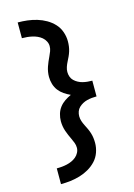

<svg xmlns="http://www.w3.org/2000/svg" viewBox="-144 -905 787 1131"><g transform="rotate(-15 250.0 -340.0)"><path d="M82 153V57Q98 57 113.5 55.5Q129 54 144.5 50.5Q160 47 174.5 40.5Q189 34 201 24Q213 14 220.5 -0.5Q228 -15 228 -30Q228 -46 222.5 -60.5Q217 -75 210.5 -88.5Q204 -102 198 -116Q192 -130 187 -144.5Q182 -159 179.5 -174.5Q177 -190 177 -205Q177 -227 183.5 -249Q190 -271 203.5 -288.5Q217 -306 235.5 -318.5Q254 -331 274 -340Q254 -349 235.5 -361.5Q217 -374 203.5 -391.5Q190 -409 183.5 -431Q177 -453 177 -475Q177 -490 179.5 -505.5Q182 -521 187 -535.5Q192 -550 198 -564Q204 -578 210.5 -591.5Q217 -605 222.5 -619.5Q228 -634 228 -650Q228 -665 220.5 -679.5Q213 -694 201 -704Q189 -714 174.5 -720.5Q160 -727 144.5 -730.5Q129 -734 113.5 -735.5Q98 -737 82 -737V-833Q112 -833 141 -829.5Q170 -826 198.5 -817.5Q227 -809 253 -794Q279 -779 299 -757.5Q319 -736 329 -707.5Q339 -679 339 -650Q339 -634 337 -619Q335 -604 330.5 -589.5Q326 -575 319.5 -561Q313 -547 306 -533.5Q299 -520 294 -505Q289 -490 289 -475Q289 -460 294 -446Q299 -432 309.5 -422Q320 -412 333 -405Q346 -398 360 -394.5Q374 -391 388.5 -389.5Q403 -388 418 -388V-364V-292Q403 -292 388.5 -290.5Q374 -289 360 -285.5Q346 -282 333 -275Q320 -268 309.5 -258Q299 -248 294 -234Q289 -220 289 -205Q289 -190 294 -175Q299 -160 306 -146.5Q313 -133 319.5 -119Q326 -105 330.5 -90.5Q335 -76 337 -61Q339 -46 339 -30Q339 -1 329 27.5Q319 56 299 77.5Q279 99 253 114Q227 129 198.5 137.5Q170 146 141 149.5Q112 153 82 153Z"/></g></svg>

Font: Iosevka Slab
Style: Bold
Weight: 700
Monospace: yes
Designer: Belleve Invis
Foundry: Belleve Invis
Version: Version 11.1.1; ttfautohint (v1.8.3)